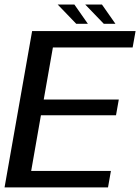

<svg xmlns="http://www.w3.org/2000/svg" viewBox="-33 -809 606 829"><path d="M-13.3 0H433.4L445.9 -70.9H101.6L143.7 -311.3H467.9L479.9 -379.1H155.8L195.4 -604.1H539.7L552.4 -675H105.7ZM415.3 -706.1H465.5L407.2 -789.4H335ZM296.3 -706.1H346.5L288.2 -789.4H216.1Z"/></svg>

Font: Anybody Thin
Style: Italic
Weight: 100
Italic angle: -10°
Designer: Tyler Finck
Foundry: Etcetera Type Company
Version: Version 1.114;gftools[0.9.25]